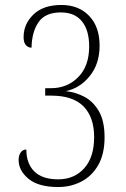

<svg xmlns="http://www.w3.org/2000/svg" viewBox="-20 -744 508 773"><path d="M214 9Q135 9 95 -24Q55 -57 55 -100Q55 -119 63.5 -130.5Q72 -142 86 -142Q86 -86 118 -54Q150 -22 214 -22Q279 -22 319 -66.5Q359 -111 359 -192Q359 -272 316.5 -315.5Q274 -359 186 -359H162V-389H186Q251 -389 295 -433.5Q339 -478 339 -557Q339 -622 310 -658Q281 -694 225 -694Q162 -694 135 -654.5Q108 -615 107 -552Q94 -552 84.5 -562Q75 -572 75 -595Q75 -647 114.5 -685.5Q154 -724 227 -724Q297 -724 339 -680Q381 -636 381 -560Q381 -487 341.5 -438Q302 -389 245 -377Q284 -373 319.5 -354.5Q355 -336 378 -296.5Q401 -257 401 -191Q401 -124 375.5 -79.5Q350 -35 307.5 -13Q265 9 214 9Z"/></svg>

Font: Noto Serif Bengali Condensed ExtraLight
Style: Regular
Weight: 200
Width: 3
Designer: Juan Bruce, Universal Thirst, Indian Type Foundry and the Monotype Design Team.
Foundry: Monotype Imaging Inc.
Version: Version 2.003; ttfautohint (v1.8.4.7-5d5b)